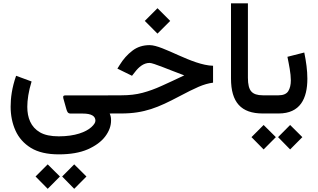

<svg xmlns="http://www.w3.org/2000/svg" viewBox="-20 -698 1956 1181"><path d="M341.8 251.5C412.6 251.5 472.2 241.2 519.5 220.7C566.9 199.7 603 173.3 627 141.6C650.9 109.9 663.1 77.1 663.1 43.5C663.1 28.3 662.1 16.6 654.8 0.5H664.1V-111.3H382.8C367.7 -111.3 368.7 -104.5 368.7 -100.1C368.7 -97.7 369.1 -95.2 369.6 -92.8L386.2 -33.7C392.1 -13.7 395 0.5 414.6 0.5H488.8C543.5 0.5 566.9 16.6 566.9 44.4C566.9 55.7 558.6 68.8 542 84C508.3 114.3 441.9 140.6 341.8 140.6C292.5 140.6 253.9 132.3 226.1 116.2C169.4 83.5 147.9 25.9 147.9 -41C147.9 -82 155.3 -135.7 174.3 -196.8L79.1 -231.9C53.2 -158.2 45.4 -95.2 45.4 -42C45.4 11.2 55.2 60.5 75.2 105C95.2 149.4 127 185.1 170.4 211.9C213.9 238.3 271 251.5 341.8 251.5ZM362.3 387.7 436.5 463.4 511.7 387.7 436.5 313ZM198.7 387.7 273.4 463.4 348.6 387.7 273.4 313Z M870.6 -569.3 948.7 -491.2 1026.9 -569.3 948.7 -647.5ZM644.5 0H726.1C867.7 0 954.6 -37.6 1081.1 -104.5C1129.9 -130.4 1169.9 -150.4 1201.7 -164.1C1233.4 -177.7 1262.7 -186 1290.5 -189.5V-293.5C1159.7 -296.9 984.4 -420.4 900.4 -420.4C859.9 -420.4 824.2 -409.2 794.4 -386.2C764.2 -363.3 737.8 -334 715.8 -297.9L702.1 -275.9L792 -231.9L810.5 -255.4C832.5 -284.2 862.3 -311 899.9 -311C923.8 -311 1019 -269 1113.3 -234.4C1061 -209.5 1015.1 -188 974.6 -169.9C934.1 -151.4 895 -137.2 856.4 -127C817.9 -116.7 774.9 -111.8 727.5 -111.8H644.5Z M1400.9 -214.8C1400.9 -68.8 1462.9 0 1596.2 0H1608.4V-111.8H1596.2C1563 -111.8 1539.6 -119.6 1525.9 -135.3C1511.7 -150.9 1504.9 -179.2 1504.9 -219.7V-677.7H1400.9Z M1693.8 0C1826.2 0 1870.6 -91.3 1870.6 -213.9C1870.6 -264.2 1863.3 -318.4 1851.6 -375L1748 -348.6C1757.8 -299.3 1769 -246.6 1769 -203.6C1769 -176.8 1763.7 -154.8 1753.4 -137.7C1742.7 -120.6 1722.7 -111.8 1693.8 -111.8H1587.9V0ZM1690.4 145.5 1764.6 221.2 1839.8 145.5 1764.6 70.8ZM1526.9 145.5 1601.6 221.2 1676.8 145.5 1601.6 70.8Z"/></svg>

Font: Vazirmatn Medium
Style: Regular
Weight: 500
Designer: Saber Rastikerdar
Foundry: Saber Rastikerdar
Version: Version 33.003